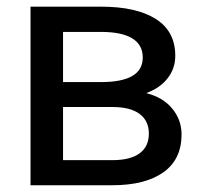

<svg xmlns="http://www.w3.org/2000/svg" viewBox="-20 -548 608 568"><path d="M70.3 0V-528.3H278.8Q383.3 -528.3 440.9 -491.9Q498.5 -455.6 498.5 -382.8Q498.5 -345.7 476.1 -316.7Q453.6 -287.6 412.6 -272.5Q461.9 -260.3 489.5 -226.8Q517.1 -193.4 517.1 -150.4Q517.1 -76.2 463.1 -38.1Q409.2 0 312.5 0ZM166.5 -231.4V-74.2H312.5Q365.7 -74.2 393.1 -94.5Q420.4 -114.7 420.4 -152.8Q420.4 -190.4 393.1 -210.9Q365.7 -231.4 312.5 -231.4ZM166.5 -305.2H279.3Q340.3 -305.2 371.3 -323.2Q402.3 -341.3 402.3 -377.9Q402.3 -415.5 371.1 -434.6Q339.8 -453.6 278.8 -453.6H166.5Z"/></svg>

Font: GeogebraSans
Style: Regular
Weight: 400
Designer: Google
Version: Version 1.100140; 2013